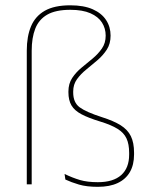

<svg xmlns="http://www.w3.org/2000/svg" viewBox="-20 -695 578 724"><path d="M81 -504.5Q81 -557.5 97 -595.8Q113 -634 149 -654.5Q185 -675 245 -675Q296 -675 329.8 -660Q363.5 -645 380.2 -619.2Q397 -593.5 397 -560.5Q397 -530 382.8 -508Q368.5 -486 347.5 -468Q326.5 -450 305.5 -433Q284.5 -416 270.2 -396.2Q256 -376.5 256 -350V-346.5Q256 -308.5 280.2 -290.5Q304.5 -272.5 363.5 -253.5Q408 -239.5 434.8 -222.8Q461.5 -206 473.5 -181.5Q485.5 -157 485.5 -119V-112.5Q485.5 -73.5 469.8 -46.2Q454 -19 423.8 -4.8Q393.5 9.5 349 9.5Q306.5 9.5 277.8 1Q249 -7.5 226.5 -18L223.5 -39Q253.5 -24.5 281.5 -16.2Q309.5 -8 349 -8Q407 -8 437 -34.8Q467 -61.5 467 -112V-118.5Q467 -151.5 457 -173Q447 -194.5 423.2 -209.2Q399.5 -224 358.5 -236.5Q314 -250 287.5 -264Q261 -278 249.5 -297.5Q238 -317 238 -347V-350Q238 -379.5 252.2 -401Q266.5 -422.5 287.5 -439.8Q308.5 -457 329.2 -474.2Q350 -491.5 364.2 -512Q378.5 -532.5 378.5 -560.5Q378.5 -588 364.5 -610Q350.5 -632 321 -645Q291.5 -658 245 -658Q190 -658 158.2 -639.8Q126.5 -621.5 113 -587Q99.5 -552.5 99.5 -503.5V0H81Z"/></svg>

Font: Anek Latin Medium Thin
Style: Regular
Weight: 250
Version: Version 1.003